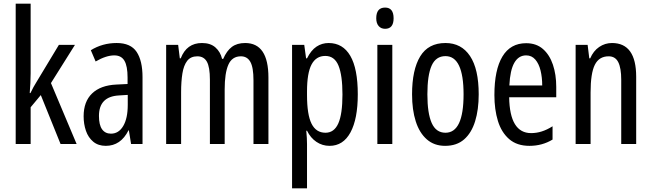

<svg xmlns="http://www.w3.org/2000/svg" viewBox="-20 -780 3529 1040"><path d="M146 -383Q146 -355 144.5 -328.5Q143 -302 141 -276H145Q153 -293 161.5 -308.5Q170 -324 179 -338L299 -537H386L256 -330L395 0H308L201 -265L146 -199V0H65V-760H146Z M612 -547Q688 -547 720 -499Q752 -451 752 -362V0H690L678 -74H676Q634 10 553 10Q512 10 485 -12.5Q458 -35 445.5 -71.5Q433 -108 433 -150Q433 -230 479 -274Q525 -318 610 -322L671 -325V-360Q671 -422 654 -451Q637 -480 599 -480Q555 -480 498 -447L472 -508Q535 -547 612 -547ZM624 -263Q516 -257 516 -152Q516 -103 533 -79.5Q550 -56 581 -56Q623 -56 647.5 -97.5Q672 -139 672 -212V-266Z M1308 -547Q1434 -547 1434 -360V0H1353V-345Q1353 -415 1336 -445Q1319 -475 1285 -475Q1237 -475 1217 -429.5Q1197 -384 1197 -296V0H1117V-348Q1117 -417 1100.5 -446Q1084 -475 1049 -475Q1013 -475 994 -450.5Q975 -426 968 -382Q961 -338 961 -281V0H880V-537H945L954 -464H959Q991 -547 1074 -547Q1120 -547 1147 -523Q1174 -499 1183 -461H1189Q1208 -505 1236 -526Q1264 -547 1308 -547Z M1760 -547Q1837 -547 1877.5 -477.5Q1918 -408 1918 -269Q1918 -136 1878.5 -63Q1839 10 1765 10Q1726 10 1694 -11.5Q1662 -33 1643 -72H1639Q1641 -51 1642 -33Q1643 -15 1643 0V240H1562V-537H1628L1638 -464H1643Q1665 -508 1694.5 -527.5Q1724 -547 1760 -547ZM1742 -477Q1692 -477 1667.5 -430.5Q1643 -384 1643 -285V-265Q1643 -159 1667.5 -110Q1692 -61 1743 -61Q1790 -61 1812.5 -111.5Q1835 -162 1835 -268Q1835 -372 1813.5 -424.5Q1792 -477 1742 -477Z M2066 -739Q2112 -739 2112 -681Q2112 -624 2066 -624Q2044 -624 2031 -639Q2018 -654 2018 -681Q2018 -739 2066 -739ZM2105 -537V0H2024V-537Z M2573 -269Q2573 -186 2553.5 -123Q2534 -60 2494 -25Q2454 10 2391 10Q2332 10 2292 -25Q2252 -60 2232 -122.5Q2212 -185 2212 -269Q2212 -402 2256 -474.5Q2300 -547 2393 -547Q2479 -547 2526 -476.5Q2573 -406 2573 -269ZM2295 -269Q2295 -166 2318.5 -113.5Q2342 -61 2393 -61Q2491 -61 2491 -269Q2491 -476 2393 -476Q2341 -476 2318 -424.5Q2295 -373 2295 -269Z M2830 -546Q2885 -546 2921 -514.5Q2957 -483 2975 -429.5Q2993 -376 2993 -309V-253H2738Q2741 -59 2857 -59Q2886 -59 2914.5 -68Q2943 -77 2973 -96V-24Q2917 10 2848 10Q2780 10 2738 -26.5Q2696 -63 2677 -125Q2658 -187 2658 -265Q2658 -402 2701.5 -474Q2745 -546 2830 -546ZM2830 -480Q2789 -480 2766 -440Q2743 -400 2739 -317H2917Q2917 -361 2908 -398Q2899 -435 2879.5 -457.5Q2860 -480 2830 -480Z M3295 -547Q3426 -547 3426 -364V0H3345V-348Q3345 -411 3329 -443Q3313 -475 3277 -475Q3225 -475 3202 -429Q3179 -383 3179 -279V0H3098V-537H3163L3172 -464H3177Q3194 -504 3225.5 -525.5Q3257 -547 3295 -547Z"/></svg>

Font: Noto Sans Malayalam ExtraCondensed
Style: Regular
Weight: 400
Width: 2
Designer: Jelle Bosma - Monotype Design Team
Foundry: Monotype Imaging Inc.
Version: Version 2.104; ttfautohint (v1.8.4.7-5d5b)